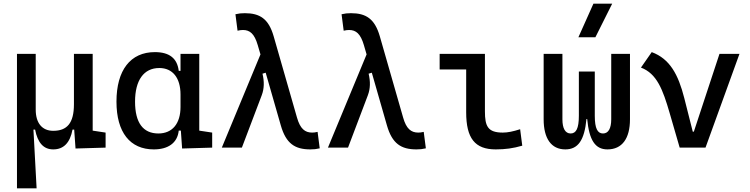

<svg xmlns="http://www.w3.org/2000/svg" viewBox="-20 -815 4142 1060"><path d="M273.9 9.8C331.1 9.8 366.7 -26.4 380.4 -99.6H389.6L397 4.9L563 0V-83L491.7 -93.8V-517.6H388.2V-239.3C388.2 -133.8 349.1 -92.8 273.9 -92.8C212.9 -92.8 177.2 -134.8 177.2 -210V-517.6H73.7V224.6H182.1L164.6 -99.6H173.8C188 -26.4 220.7 9.8 273.9 9.8Z M829.1 9.8C907.2 9.8 959.5 -24.9 966.8 -93.8H978.5L985.4 4.9L1151.4 0V-83L1080.1 -93.8V-517.6H976.6V-423.8H966.8C958.5 -493.2 915 -527.3 835 -527.3C700.2 -527.3 623 -427.7 623 -253.9C623 -84 698.2 9.8 829.1 9.8ZM976.6 -224.6C976.6 -132.3 931.2 -78.1 854.5 -78.1C769.5 -78.1 725.6 -137.7 725.6 -253.9C725.6 -372.1 773.9 -439.5 859.4 -439.5C933.1 -439.5 976.6 -385.3 976.6 -293Z M1693.4 9.8C1712.9 9.8 1726.6 8.3 1745.1 3.9L1733.4 -86.9C1720.7 -84 1712.4 -83 1703.1 -83C1663.6 -83 1637.2 -104 1619.6 -166L1490.7 -615.2C1462.9 -711.4 1414.6 -742.2 1331.5 -742.2C1312 -742.2 1298.3 -740.7 1279.8 -736.3L1291.5 -645.5C1304.2 -648.4 1312.5 -649.4 1321.8 -649.4C1359.4 -649.4 1384.8 -628.4 1402.8 -566.4L1418 -514.6L1204.6 0H1315.4L1424.8 -288.6C1439 -325.7 1439.5 -365.2 1429.2 -408.2L1446.8 -413.6L1530.3 -122.6C1559.1 -22 1608.4 9.8 1693.4 9.8Z M2279.3 9.8C2298.8 9.8 2312.5 8.3 2331.1 3.9L2319.3 -86.9C2306.6 -84 2298.3 -83 2289.1 -83C2249.5 -83 2223.1 -104 2205.6 -166L2076.7 -615.2C2048.8 -711.4 2000.5 -742.2 1917.5 -742.2C1897.9 -742.2 1884.3 -740.7 1865.7 -736.3L1877.4 -645.5C1890.1 -648.4 1898.4 -649.4 1907.7 -649.4C1945.3 -649.4 1970.7 -628.4 1988.8 -566.4L2003.9 -514.6L1790.5 0H1901.4L2010.7 -288.6C2024.9 -325.7 2025.4 -365.2 2015.1 -408.2L2032.7 -413.6L2116.2 -122.6C2145 -22 2194.3 9.8 2279.3 9.8Z M2716.8 9.8C2769.5 9.8 2813 3.9 2863.3 -10.7L2851.6 -101.6C2812 -88.9 2782.7 -83 2755.9 -83C2672.9 -83 2657.2 -118.2 2657.2 -200.2V-517.6H2407.2V-431.6H2553.7V-195.3C2553.7 -51.8 2601.6 9.8 2716.8 9.8Z M3333.5 9.8C3414.6 9.8 3458 -50.3 3458 -156.2V-517.6H3354.5V-156.2C3354.5 -106.4 3338.9 -78.1 3309.1 -78.1C3279.3 -78.1 3263.7 -105 3263.7 -175.8V-419.9H3175.8V-175.8C3175.8 -105 3160.2 -78.1 3130.4 -78.1C3100.6 -78.1 3085 -106.4 3085 -156.2V-517.6H2981.4V-156.2C2981.4 -50.3 3023.4 9.8 3101.1 9.8C3171.4 9.8 3206.5 -40.5 3217.8 -158.2H3221.7C3232.9 -40.5 3266.1 9.8 3333.5 9.8ZM3173.3 -609.4H3267.1L3359.9 -794.9H3256.3Z M3732.4 0H3875L4062.5 -517.6H3952.1L3810.5 -87.9H3804.7L3757.8 -273.4C3724.6 -403.8 3678.2 -490.2 3578.1 -527.3L3518.6 -441.9C3606.4 -408.7 3639.2 -321.3 3677.2 -190.4Z"/></svg>

Font: CaskaydiaCove Nerd Font
Style: Regular
Weight: 400
Designer: Aaron Bell
Foundry: Saja Typeworks
Version: Version 2111.1;Nerd Fonts 2.3.3